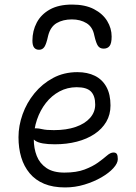

<svg xmlns="http://www.w3.org/2000/svg" viewBox="-20 -811 595 841"><path d="M265 10Q212 10 173.5 -6Q135 -22 110 -52Q85 -82 73 -122Q61 -162 61 -210Q61 -260 79 -310.5Q97 -361 131 -402.5Q165 -444 212.5 -469.5Q260 -495 319 -495Q363 -495 395.5 -479Q428 -463 446 -430.5Q464 -398 464 -349Q464 -309 445.5 -277.5Q427 -246 394 -224Q361 -202 316.5 -190.5Q272 -179 220 -179Q158 -179 135.5 -194Q113 -209 113 -227Q113 -238 118.5 -243.5Q124 -249 138 -249Q149 -249 166 -245Q183 -241 216 -241Q271 -241 311.5 -255Q352 -269 374.5 -294.5Q397 -320 397 -353Q397 -391 378.5 -410Q360 -429 316 -429Q275 -429 240.5 -410.5Q206 -392 181 -360Q156 -328 142 -287Q128 -246 128 -201Q128 -161 141 -128Q154 -95 183.5 -75Q213 -55 262 -55Q315 -55 350.5 -68.5Q386 -82 409.5 -99Q433 -116 448.5 -129.5Q464 -143 477 -143Q488 -143 492 -136Q496 -129 496 -114Q496 -96 476.5 -74.5Q457 -53 424 -34Q391 -15 350 -2.5Q309 10 265 10ZM296 -791Q353 -791 391.5 -771Q430 -751 449.5 -719Q469 -687 469 -651Q469 -621 460 -609.5Q451 -598 434 -598Q418 -598 409.5 -609.5Q401 -621 393 -656Q386 -693 359 -709.5Q332 -726 295 -726Q256 -726 228.5 -710Q201 -694 191 -655Q183 -618 174.5 -605.5Q166 -593 151 -593Q137 -593 129.5 -602.5Q122 -612 122 -633Q122 -676 141 -712Q160 -748 198.5 -769.5Q237 -791 296 -791Z"/></svg>

Font: Shantell Sans Light
Style: Regular
Weight: 300
Designer: Stephen Nixon, Anya Danilova, Shantell Martin
Foundry: Arrow Type
Version: Version 1.011;[c5ecc13dd]